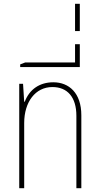

<svg xmlns="http://www.w3.org/2000/svg" viewBox="-20 -988 519 1008"><path d="M81 0H107V-342C107 -453 166 -531 255 -531C334 -531 381 -478 381 -380V0H407V-383C407 -500 342 -556 260 -556C189 -556 135 -520 110 -454H107L101 -548H81Z M86 -636H399V-756H374V-660H112L86 -650Z M374 -825H399V-968H374Z"/></svg>

Font: Noto Sans Thai Cond Thin
Style: Regular
Weight: 100
Width: 3
Designer: Monotype Design Team
Foundry: Monotype Imaging Inc.
Version: Version 2.002